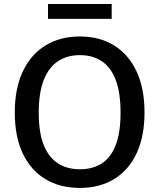

<svg xmlns="http://www.w3.org/2000/svg" viewBox="-20 -912 781 942"><path d="M372 10Q273.5 10 201.8 -33.8Q130 -77.5 91.2 -160.2Q52.5 -243 52.5 -360Q52.5 -478 91.8 -561.2Q131 -644.5 202.8 -688.8Q274.5 -733 372 -733Q469 -733 540.2 -688.8Q611.5 -644.5 650.2 -561.2Q689 -478 689 -360Q689 -243 650.5 -160.5Q612 -78 540.8 -34Q469.5 10 372 10ZM372 -81.5Q435 -81.5 479.8 -110.5Q524.5 -139.5 548 -201Q571.5 -262.5 571.5 -358.5Q571.5 -457 547.8 -519.5Q524 -582 479.2 -611.8Q434.5 -641.5 372 -641.5Q309.5 -641.5 264.2 -611.5Q219 -581.5 194.5 -519Q170 -456.5 170 -358.5Q170 -262 194.5 -200.8Q219 -139.5 264.2 -110.5Q309.5 -81.5 372 -81.5ZM528 -892.5V-819.5H215.5V-892.5Z"/></svg>

Font: Public Sans Medium
Style: Regular
Weight: 500
Designer: The Public Sans Project Authors: Dan O. Williams and USWDS (Libre Franklin designed by Pablo Impallari and Rodrigo Fuenz
Version: Version 1.007